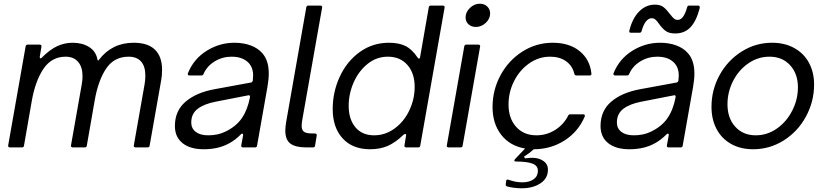

<svg xmlns="http://www.w3.org/2000/svg" viewBox="-20 -793 4444 1033"><path d="M109 -9Q108 0 98 0H33Q28 0 25.5 -3Q23 -6 24 -11L118 -544Q120 -553 129 -553H194Q199 -553 201.5 -550Q204 -547 203 -542L194 -488V-485Q194 -479 198 -479Q201 -479 205 -483Q249 -527 288.5 -545Q328 -563 371 -563Q423 -563 459.5 -540Q496 -517 504 -474Q506 -462 513 -472Q583 -563 699 -563Q776 -563 814 -525.5Q852 -488 852 -418Q852 -386 847 -360L785 -9Q784 0 774 0H709Q704 0 701.5 -3Q699 -6 700 -11L758 -340Q762 -363 762 -386Q762 -436 739 -462Q716 -488 672 -488Q594 -488 551 -424Q508 -360 489 -250L447 -9Q446 0 436 0H371Q366 0 363.5 -3Q361 -6 362 -11L420 -340Q424 -361 424 -383Q424 -433 400 -460.5Q376 -488 333 -488Q258 -488 214 -423Q170 -358 151 -250Z M921 -115Q921 -197 978.5 -246Q1036 -295 1134 -313L1330 -349Q1338 -351 1340 -359Q1342 -379 1342 -387Q1342 -425 1322 -450Q1290 -488 1226 -488Q1177 -488 1135.5 -463Q1094 -438 1075 -395Q1072 -387 1064 -387H999Q994 -387 991.5 -390.5Q989 -394 991 -399Q1022 -476 1091.5 -519.5Q1161 -563 1241 -563Q1290 -563 1329 -548.5Q1368 -534 1392 -506Q1426 -467 1426 -398Q1426 -366 1419 -326L1363 -9Q1362 0 1352 0H1287Q1282 0 1279.5 -3Q1277 -6 1278 -11L1288 -65V-68Q1288 -73 1284.5 -74Q1281 -75 1277 -71Q1244 -38 1213 -22Q1156 10 1076 10Q1003 10 962 -23Q921 -56 921 -115ZM1191 -84Q1250 -112 1281 -157Q1312 -202 1325 -270V-272Q1325 -283 1315 -280L1141 -246Q1078 -234 1043.5 -207.5Q1009 -181 1009 -134Q1009 -102 1033 -83.5Q1057 -65 1100 -65Q1152 -65 1191 -84Z M1675 -9Q1674 0 1664 0H1626Q1571 0 1543 -20Q1515 -40 1515 -91Q1515 -109 1520 -139L1628 -754Q1630 -763 1639 -763H1704Q1709 -763 1711.5 -760Q1714 -757 1713 -752L1607 -152Q1603 -133 1603 -115Q1603 -94 1615 -84.5Q1627 -75 1659 -75H1675Q1679 -75 1682 -72Q1685 -69 1684 -64Z M1770 -206Q1770 -299 1808.5 -381.5Q1847 -464 1916 -513.5Q1985 -563 2073 -563Q2126 -563 2161.5 -545.5Q2197 -528 2227 -483Q2230 -478 2234 -478Q2239 -478 2240 -485L2287 -754Q2289 -763 2298 -763H2363Q2368 -763 2370.5 -760Q2373 -757 2372 -752L2241 -9Q2240 0 2230 0H2165Q2160 0 2157.5 -3Q2155 -6 2156 -11L2165 -65V-68Q2165 -72 2161 -72Q2155 -72 2150 -67Q2106 -25 2065 -7.5Q2024 10 1971 10Q1877 10 1823.5 -48.5Q1770 -107 1770 -206ZM2211 -326Q2211 -399 2172 -443.5Q2133 -488 2067 -488Q2006 -488 1958 -449.5Q1910 -411 1883 -350Q1856 -289 1856 -223Q1856 -152 1892 -108.5Q1928 -65 1993 -65Q2053 -65 2103.5 -102Q2154 -139 2182.5 -199.5Q2211 -260 2211 -326Z M2469 -9Q2468 0 2458 0H2393Q2388 0 2385.5 -3Q2383 -6 2384 -11L2478 -544Q2480 -553 2489 -553H2554Q2559 -553 2561.5 -550Q2564 -547 2563 -542ZM2485 -699Q2485 -728 2508.5 -750.5Q2532 -773 2562 -773Q2586 -773 2601.5 -758Q2617 -743 2617 -721Q2617 -692 2593.5 -670Q2570 -648 2540 -648Q2516 -648 2500.5 -662.5Q2485 -677 2485 -699Z M3162 -395Q3162 -387 3153 -387H3081Q3073 -387 3070 -396Q3060 -439 3025.5 -463.5Q2991 -488 2940 -488Q2878 -488 2826.5 -451.5Q2775 -415 2745.5 -356Q2716 -297 2716 -231Q2716 -156 2757 -110.5Q2798 -65 2866 -65Q2921 -65 2967 -94Q3013 -123 3037 -171Q3040 -178 3048 -178H3118Q3123 -178 3125.5 -174.5Q3128 -171 3126 -166Q3091 -84 3017 -37Q2943 10 2852 10Q2829 31 2799 50L2805 59Q2829 56 2844 56Q2879 56 2903.5 73Q2928 90 2928 120Q2928 167 2887.5 193.5Q2847 220 2788 220Q2745 220 2708 210Q2700 207 2701 198L2703 181Q2704 171 2716 174Q2754 188 2790 188Q2828 188 2851 171.5Q2874 155 2874 126Q2874 98 2844 87Q2814 76 2756 76Q2749 76 2747.5 72.5Q2746 69 2750 64L2805 6Q2723 -8 2676.5 -68Q2630 -128 2630 -217Q2630 -309 2673 -388.5Q2716 -468 2790.5 -515.5Q2865 -563 2954 -563Q3043 -563 3098.5 -518Q3154 -473 3162 -397Z M3211 -115Q3211 -197 3268.5 -246Q3326 -295 3424 -313L3620 -349Q3628 -351 3630 -359Q3632 -379 3632 -387Q3632 -425 3612 -450Q3580 -488 3516 -488Q3467 -488 3425.5 -463Q3384 -438 3365 -395Q3362 -387 3354 -387H3289Q3284 -387 3281.5 -390.5Q3279 -394 3281 -399Q3312 -476 3381.5 -519.5Q3451 -563 3531 -563Q3580 -563 3619 -548.5Q3658 -534 3682 -506Q3716 -467 3716 -398Q3716 -366 3709 -326L3653 -9Q3652 0 3642 0H3577Q3572 0 3569.5 -3Q3567 -6 3568 -11L3578 -65V-68Q3578 -73 3574.5 -74Q3571 -75 3567 -71Q3534 -38 3503 -22Q3446 10 3366 10Q3293 10 3252 -23Q3211 -56 3211 -115ZM3481 -84Q3540 -112 3571 -157Q3602 -202 3615 -270V-272Q3615 -283 3605 -280L3431 -246Q3368 -234 3333.5 -207.5Q3299 -181 3299 -134Q3299 -102 3323 -83.5Q3347 -65 3390 -65Q3442 -65 3481 -84ZM3526 -664Q3516 -679 3507 -687Q3498 -695 3486 -695Q3469 -695 3455 -677Q3441 -659 3432 -626Q3430 -617 3421 -617H3374Q3363 -617 3366 -628Q3382 -694 3418.5 -731Q3455 -768 3503 -768Q3533 -768 3549.5 -755Q3566 -742 3584 -718Q3597 -701 3605.5 -693.5Q3614 -686 3627 -686Q3658 -686 3677 -754Q3679 -763 3688 -763H3737Q3742 -763 3744 -758.5Q3746 -754 3744 -747Q3726 -679 3694.5 -646Q3663 -613 3613 -613Q3580 -613 3562 -626Q3544 -639 3526 -664Z M3808 -218Q3808 -310 3851.5 -389Q3895 -468 3970 -515.5Q4045 -563 4134 -563Q4202 -563 4253.5 -534.5Q4305 -506 4332.5 -455Q4360 -404 4360 -338Q4360 -247 4316.5 -166.5Q4273 -86 4197.5 -38Q4122 10 4032 10Q3964 10 3913.5 -18.5Q3863 -47 3835.5 -98.5Q3808 -150 3808 -218ZM4273 -323Q4273 -396 4231 -442Q4189 -488 4120 -488Q4058 -488 4006 -452Q3954 -416 3924 -357Q3894 -298 3894 -232Q3894 -157 3936 -111Q3978 -65 4046 -65Q4108 -65 4160 -101.5Q4212 -138 4242.5 -198Q4273 -258 4273 -323Z"/></svg>

Font: Open Sauce Two
Style: Italic
Weight: 400
Italic angle: -10°
Designer: Alfredo Marco Pradil
Foundry: Creative Sauce Fz LLC
Version: Version 1.477